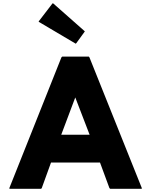

<svg xmlns="http://www.w3.org/2000/svg" viewBox="-20 -1177 950 1204"><path d="M364 -332 452 -566 542 -332ZM537 -822H370L365 -817L38 4L41 7H238L242 2L300 -158H607L666 2L671 7H867L870 4L541 -817ZM312 -1157 308 -1154 222 -1042 225 -1039 455 -903 459 -907 512 -980 508 -984ZM508 -984Z"/></svg>

Font: Hussar Woodtype
Style: Bd
Weight: 900
Foundry: Cannot Into Space Fonts
Version: Version 1.07